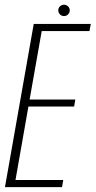

<svg xmlns="http://www.w3.org/2000/svg" viewBox="-42 -774 395 794"><path d="M-21.5 0H214.5L219.5 -29.5H22L75.5 -333.5H264.5L269.5 -362.5H80.5L130.5 -645.5H328L333.5 -675H97.5ZM222.5 -707.5Q233 -707.5 239.8 -714.8Q246.5 -722 246.5 -731.5Q246.5 -741 239.2 -747.8Q232 -754.5 223 -754.5Q213 -754.5 206 -747.8Q199 -741 199 -731.5Q199 -721.5 206 -714.5Q213 -707.5 222.5 -707.5Z"/></svg>

Font: Anybody Condensed ExtraLight
Style: Italic
Weight: 250
Width: 3
Italic angle: -10°
Version: Version 1.113;gftools[0.9.25]